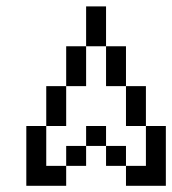

<svg xmlns="http://www.w3.org/2000/svg" viewBox="-20 -645 540 602"><path d="M62.5 -250V-62.5H187.5V-125H125Q125 -125 125 -250ZM187.5 -125H250V-187.5H187.5ZM375 -125V-62.5H500V-250H437.5Q437.5 -250 437.5 -125ZM375 -125V-187.5H312.5V-125ZM250 -187.5H312.5V-250H250ZM125 -250H187.5Q187.5 -250 187.5 -375H125Q125 -375 125 -250ZM437.5 -250Q437.5 -250 437.5 -375H375Q375 -375 375 -250ZM187.5 -375H250Q250 -375 250 -500H187.5Q187.5 -500 187.5 -375ZM375 -375Q375 -375 375 -500H312.5Q312.5 -500 312.5 -375ZM250 -500H312.5Q312.5 -500 312.5 -625H250Q250 -625 250 -500Z"/></svg>

Font: BFUnifontExMono
Style: Regular
Weight: 500
Version: Version 15.0.06